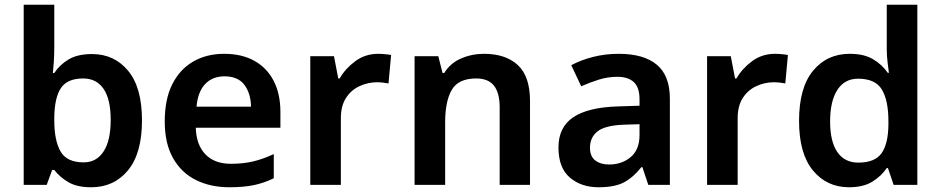

<svg xmlns="http://www.w3.org/2000/svg" viewBox="-20 -780 3970 810"><path d="M209 -580Q209 -548 207 -518.5Q205 -489 203 -472H209Q231 -506 269 -529Q307 -552 368 -552Q462 -552 520.5 -481.5Q579 -411 579 -272Q579 -133 520 -61.5Q461 10 365 10Q304 10 267.5 -12Q231 -34 209 -63H200L177 0H80V-760H209ZM331 -449Q264 -449 237 -408.5Q210 -368 209 -284V-272Q209 -187 235.5 -141Q262 -95 333 -95Q387 -95 417 -141Q447 -187 447 -274Q447 -361 417 -405Q387 -449 331 -449Z M926 -553Q1000 -553 1053 -523.5Q1106 -494 1134.5 -439Q1163 -384 1163 -307V-241H806Q808 -169 846.5 -129Q885 -89 954 -89Q1006 -89 1048 -99Q1090 -109 1135 -130V-28Q1094 -8 1051 1Q1008 10 948 10Q868 10 806.5 -20.5Q745 -51 710 -113Q675 -175 675 -267Q675 -361 706.5 -424Q738 -487 794.5 -520Q851 -553 926 -553ZM927 -458Q877 -458 846 -426Q815 -394 809 -330H1039Q1038 -386 1011 -422Q984 -458 927 -458Z M1576 -553Q1588 -553 1604 -551.5Q1620 -550 1630 -548L1619 -428Q1610 -430 1596 -431.5Q1582 -433 1571 -433Q1532 -433 1496.5 -416.5Q1461 -400 1439.5 -366.5Q1418 -333 1418 -281V0H1289V-543H1389L1407 -449H1413Q1437 -491 1479 -522Q1521 -553 1576 -553Z M2022 -553Q2113 -553 2164.5 -505.5Q2216 -458 2216 -354V0H2088V-327Q2088 -388 2064 -418.5Q2040 -449 1989 -449Q1914 -449 1886 -401Q1858 -353 1858 -264V0H1729V-543H1829L1847 -472H1854Q1880 -514 1925.5 -533.5Q1971 -553 2022 -553Z M2590 -553Q2696 -553 2751 -507Q2806 -461 2806 -364V0H2715L2690 -75H2686Q2651 -31 2612 -10.5Q2573 10 2505 10Q2432 10 2384 -31Q2336 -72 2336 -158Q2336 -243 2398 -285Q2460 -327 2585 -331L2678 -334V-361Q2678 -412 2653.5 -434Q2629 -456 2585 -456Q2544 -456 2506 -444Q2468 -432 2432 -416L2390 -505Q2431 -527 2482.5 -540Q2534 -553 2590 -553ZM2613 -254Q2532 -251 2500.5 -225.5Q2469 -200 2469 -157Q2469 -120 2491.5 -103Q2514 -86 2549 -86Q2604 -86 2641 -117.5Q2678 -149 2678 -210V-256Z M3250 -553Q3262 -553 3278 -551.5Q3294 -550 3304 -548L3293 -428Q3284 -430 3270 -431.5Q3256 -433 3245 -433Q3206 -433 3170.5 -416.5Q3135 -400 3113.5 -366.5Q3092 -333 3092 -281V0H2963V-543H3063L3081 -449H3087Q3111 -491 3153 -522Q3195 -553 3250 -553Z M3562 10Q3468 10 3409.5 -61Q3351 -132 3351 -270Q3351 -410 3410 -481.5Q3469 -553 3565 -553Q3625 -553 3663.5 -530Q3702 -507 3725 -473H3730Q3728 -488 3724.5 -517Q3721 -546 3721 -572V-760H3850V0H3750L3726 -71H3721Q3698 -37 3660 -13.5Q3622 10 3562 10ZM3601 -94Q3671 -94 3699 -133.5Q3727 -173 3728 -253V-269Q3728 -356 3700.5 -402Q3673 -448 3600 -448Q3543 -448 3512.5 -400.5Q3482 -353 3482 -268Q3482 -183 3512.5 -138.5Q3543 -94 3601 -94Z"/></svg>

Font: Noto Sans NKo Unjoined SemiBold
Style: Regular
Weight: 600
Designer: Monotype Design Team
Foundry: Monotype Imaging Inc.
Version: Version 2.004